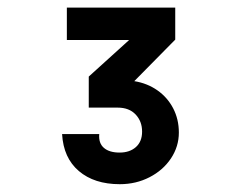

<svg xmlns="http://www.w3.org/2000/svg" viewBox="-20 -877 640 504"><path d="M294 -476.5Q320.5 -476.5 336.8 -491Q353 -505.5 353 -531.5Q353 -558.5 336 -576.5Q319 -594.5 289 -594.5H213V-676L319 -772H155.5V-857H440V-773L332.5 -664Q366.5 -658.5 393 -640Q419.5 -621.5 434.5 -592.8Q449.5 -564 449.5 -529Q449.5 -492.5 428.8 -461.2Q408 -430 372.5 -411.8Q337 -393.5 294.5 -393.5Q227.5 -393.5 187 -428Q146.5 -462.5 143 -525H240.5Q238.5 -501 252.8 -488.8Q267 -476.5 294 -476.5Z"/></svg>

Font: JuliaMono Black
Style: Regular
Weight: 900
Monospace: yes
Designer: cormullion
Foundry: corm
Version: Version 0.054; ttfautohint (v1.8.4)